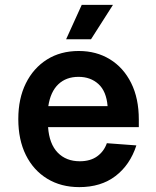

<svg xmlns="http://www.w3.org/2000/svg" viewBox="-20 -755 640 787"><path d="M305 12Q230 12 173.5 -22.5Q117 -57 86 -119.5Q55 -182 55 -267Q55 -351 86 -413.5Q117 -476 172.5 -511Q228 -546 303 -546Q375 -546 430.5 -512Q486 -478 517.5 -415Q549 -352 549 -265V-234H177Q182 -165 216.5 -129.5Q251 -94 307 -94Q350 -94 378 -114Q406 -134 418 -168L539 -159Q513 -79 453.5 -33.5Q394 12 305 12ZM178 -320H421Q416 -381 383.5 -410.5Q351 -440 302 -440Q251 -440 219 -409.5Q187 -379 178 -320ZM251 -594 315 -735H443L353 -594Z"/></svg>

Font: Geist Mono SemiBold
Style: Regular
Weight: 600
Monospace: yes
Designer: Basement.studio, Andrés Briganti, Mateo Zaragoza
Foundry: Basement.studio, Vercel, Andrés Briganti, Guido Ferreyra, Mateo Zaragoza
Version: Version 1.500; ttfautohint (v1.8.4.7-5d5b)